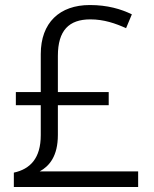

<svg xmlns="http://www.w3.org/2000/svg" viewBox="-20 -743 611 763"><path d="M337 -723C217 -723 142 -653 142 -528V-377H43V-325H142V-206C142 -114 100 -71 35 -57V0H529V-62H138C176 -83 210 -122 210 -207V-325H412V-377H210V-521C210 -622 254 -666 339 -666C393 -666 439 -650 481 -631L504 -686C461 -707 407 -723 337 -723Z"/></svg>

Font: Noto Kufi Arabic Light
Style: Regular
Weight: 300
Designer: Monotype Design Team, David Williams, Khaled Hosny
Foundry: Google LLC
Version: Version 2.109